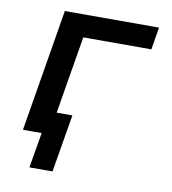

<svg xmlns="http://www.w3.org/2000/svg" viewBox="-78 -598 732 819"><g transform="rotate(10 288.0 -188.5)"><path d="M104 153H204L246 -97H178L234 -433H529L545 -530H137L49 0H130Z"/></g></svg>

Font: Iosevka Sparkle SmBdObl
Style: Regular
Weight: 600
Italic angle: -9°
Designer: Belleve Invis
Foundry: Belleve Invis
Version: Version 4.5.0; ttfautohint (v1.8.3)